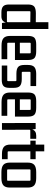

<svg xmlns="http://www.w3.org/2000/svg" viewBox="1014 -1730 723 2792"><g transform="rotate(90 1376.0 -333.5)"><path d="M302 -675H401V0H314L305 -57Q291 8 216 8H161Q99 8 72 -17Q45 -42 45 -102V-378Q45 -443 73.5 -468Q102 -493 172 -493L302 -492ZM302 -83V-412L153 -414Q142 -414 142 -403V-83Q142 -72 153 -72H292Q302 -72 302 -83Z M840 6H640Q567 6 534.5 -22.5Q502 -51 502 -117V-380Q502 -447 529.5 -472.5Q557 -498 627 -498H725Q795 -498 823.5 -472.5Q852 -447 852 -380V-189H601V-88Q601 -77 612 -77H840ZM612 -418Q601 -418 601 -407V-260H755V-407Q755 -418 744 -418Z M1140 3H933L932 -77H1148Q1159 -77 1159 -88V-199Q1159 -210 1148 -210H1052Q982 -210 953 -235.5Q924 -261 924 -325V-378Q924 -444 954.5 -471Q985 -498 1055 -498L1231 -497V-415H1034Q1024 -415 1024 -404V-299Q1024 -288 1034 -288H1129Q1199 -288 1228 -262.5Q1257 -237 1257 -173V-106Q1257 -46 1229.5 -21.5Q1202 3 1140 3Z M1663 6H1463Q1390 6 1357.5 -22.5Q1325 -51 1325 -117V-380Q1325 -447 1352.5 -472.5Q1380 -498 1450 -498H1548Q1618 -498 1646.5 -472.5Q1675 -447 1675 -380V-189H1424V-88Q1424 -77 1435 -77H1663ZM1435 -418Q1424 -418 1424 -407V-260H1578V-407Q1578 -418 1567 -418Z M1952 -498H1998V-412H1877Q1866 -412 1866 -402L1867 0H1769L1768 -490H1855L1863 -440Q1880 -498 1952 -498Z M2295 -490V-413H2180V-94Q2180 -83 2191 -83H2295V0H2220Q2147 0 2114.5 -28.5Q2082 -57 2082 -123V-413H2025V-490H2082V-615H2180V-490Z M2344 -115V-375Q2344 -441 2376.5 -469.5Q2409 -498 2482 -498H2569Q2642 -498 2674.5 -469.5Q2707 -441 2707 -375V-115Q2707 -49 2674.5 -20.5Q2642 8 2569 8H2482Q2409 8 2376.5 -20.5Q2344 -49 2344 -115ZM2597 -415H2454Q2443 -415 2443 -404V-86Q2443 -75 2454 -75H2597Q2608 -75 2608 -86V-404Q2608 -415 2597 -415Z"/></g></svg>

Font: Gemunu Libre SemiBold
Style: Regular
Weight: 600
Designer: Puspanada Ekanayake, Sola Matas, Pathum Egodawatta, Kosala Senevirathne
Foundry: mooniak
Version: Version 1.100